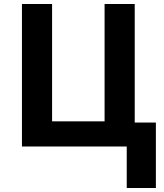

<svg xmlns="http://www.w3.org/2000/svg" viewBox="-20 -734 821 962"><path d="M761 -120V208H615V0H90V-714H241V-126H504V-714H655V-120Z"/></svg>

Font: Noto IKEA Latin
Style: Bold
Weight: 700
Designer: Monotype Design Team
Foundry: Monotype Imaging Inc.
Version: Version 1.0